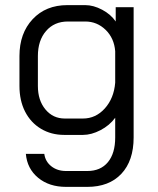

<svg xmlns="http://www.w3.org/2000/svg" viewBox="-20 -527 618 750"><path d="M81 74H153Q157 104 180.5 122.5Q204 141 238 141H321Q373 141 401.5 106.5Q430 72 430 10V-67Q408 -37 372.5 -18.5Q337 0 304 0H231Q180 0 140 -24Q100 -48 78 -91Q56 -134 56 -191V-308Q56 -397 107.5 -452Q159 -507 243 -507H313Q345 -507 379 -489Q413 -471 432 -443V-499H502V10Q502 101 454 152Q406 203 321 203H238Q172 203 129 167.5Q86 132 81 74ZM304 -64Q354 -64 389.5 -103.5Q425 -143 430 -204V-327Q426 -378 392.5 -410.5Q359 -443 313 -443H245Q192 -443 160 -406Q128 -369 128 -308V-191Q128 -135 157.5 -99.5Q187 -64 233 -64Z"/></svg>

Font: Stavian Regular
Style: Regular
Weight: 400
Version: Version 1.000; ttfautohint (v1.6)